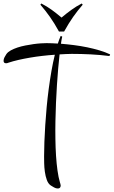

<svg xmlns="http://www.w3.org/2000/svg" viewBox="-74 -906 645 1090"><path d="M279.3 -698.2Q277.3 -691.4 275.6 -680.9Q273.9 -670.4 272 -657.7Q307.6 -654.8 345.9 -649.9Q384.3 -645 420.9 -637.5Q457.5 -629.9 491 -619.9Q524.4 -609.9 551.3 -597.2L547.4 -587.9Q493.7 -594.7 440.2 -597.4Q386.7 -600.1 333.5 -600.1Q316.4 -600.1 299.1 -599.1Q281.7 -598.1 264.2 -597.2Q260.3 -561 256.3 -516.8Q252.4 -472.7 249.3 -423.8Q246.1 -375 243.9 -323Q241.7 -271 240.7 -219Q239.7 -167 240.5 -116.9Q241.2 -66.9 244.1 -21.7Q247.1 23.4 252.4 62Q257.8 100.6 266.1 128.9Q267.1 133.3 268.8 137.9Q270.5 142.6 270.5 147Q270.5 154.8 266.6 159.4Q262.7 164.1 254.4 164.1Q243.7 164.1 233.2 158.2Q222.7 152.3 214.4 147Q199.7 137.2 191.9 115.7Q184.1 94.2 180.7 69.3Q177.2 44.4 176.8 20.5Q176.3 -3.4 176.3 -19Q176.3 -56.2 178 -101.1Q179.7 -146 182.9 -195.6Q186 -245.1 190.9 -297.6Q195.8 -350.1 202.6 -401.6Q209.5 -453.1 218 -502.4Q226.6 -551.8 237.3 -595.2Q201.2 -592.8 165.3 -588.6Q129.4 -584.5 95.5 -578.6Q61.5 -572.8 30.5 -565.7Q-0.5 -558.6 -26.9 -549.8Q-32.7 -546.9 -39.6 -546.9Q-53.7 -546.9 -53.7 -561Q-53.7 -570.8 -48.3 -581.1Q-43 -591.3 -37.6 -599.1Q-29.3 -610.8 -12.9 -619.9Q3.4 -628.9 24.7 -636Q45.9 -643.1 69.6 -647.7Q93.3 -652.3 115.7 -655.5Q138.2 -658.7 158 -659.9Q177.7 -661.1 190.4 -661.1Q205.1 -661.1 221.2 -660.4Q237.3 -659.7 254.4 -658.7Q262.2 -683.1 270.5 -702.1ZM160.6 -886.2Q177.2 -877.4 191.4 -868.9Q205.6 -860.4 219 -850.6Q232.4 -840.8 246.1 -830.1Q259.8 -819.3 275.4 -806.2Q291 -819.3 304.7 -830.1Q318.4 -840.8 331.8 -850.3Q345.2 -859.9 359.1 -868.7Q373 -877.4 390.1 -886.2L395.5 -879.4Q380.4 -861.8 367.2 -845Q354 -828.1 341.3 -810.1Q328.6 -792 316.2 -772Q303.7 -752 290 -727.1H260.7Q247.1 -752 234.6 -772Q222.2 -792 209.5 -810.1Q196.8 -828.1 183.6 -845Q170.4 -861.8 155.3 -879.4Z"/></svg>

Font: Montez
Style: Regular
Weight: 400
Designer: Astigmatic (AOETI)
Foundry: Astigmatic (AOETI)
Version: Version 1.000